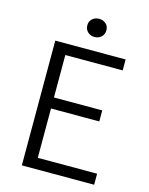

<svg xmlns="http://www.w3.org/2000/svg" viewBox="-122 -899 760 977"><g transform="rotate(15 258.0 -411.0)"><path d="M89.8 0V-657.2H460.4V-599.6H158.2V-376H412.6V-317.9H158.2V-58.1H470.7V0ZM277.3 -726.6Q256.3 -726.6 241.7 -740Q227.1 -753.4 227.1 -775.4Q227.1 -796.4 241.7 -809.3Q256.3 -822.3 277.3 -822.3Q298.3 -822.3 313 -809.3Q327.6 -796.4 327.6 -775.4Q327.6 -753.4 313 -740Q298.3 -726.6 277.3 -726.6Z"/></g></svg>

Font: Varta Light Light
Style: Regular
Weight: 300
Version: Version 1.004